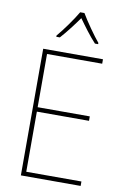

<svg xmlns="http://www.w3.org/2000/svg" viewBox="-102 -1007 692 1066"><g transform="rotate(10 244.0 -474.5)"><path d="M285 -949H261C237 -907 186 -836 154 -799V-792H174C207 -828 246 -880 273 -918C301 -879 338 -828 372 -792H390V-799C362 -832 310 -906 285 -949ZM431 0V-25H120V-364H414V-389H120V-689H431V-714H94V0Z"/></g></svg>

Font: Noto Sans Devanagari SemiCondensed Thin
Style: Regular
Weight: 100
Width: 4
Designer: Jelle Bosma - Monotype Design Team
Foundry: Monotype Imaging Inc.
Version: Version 2.004